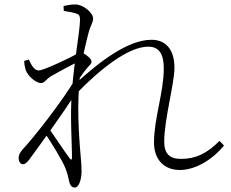

<svg xmlns="http://www.w3.org/2000/svg" viewBox="-20 -798 1040 864"><path d="M789 -33C864 -33 941 -85 988 -143L968 -164C910 -107 862 -83 794 -83C744 -83 719 -106 719 -160C719 -262 765 -421 765 -493C765 -583 719 -619 662 -619C556 -619 430 -522 321 -423L320 -373C432 -489 558 -588 647 -588C697 -588 717 -554 717 -490C717 -384 673 -264 673 -157C673 -76 722 -33 789 -33ZM83 -59C94 -59 101 -67 111 -79C168 -157 268 -294 320 -378L325 -452C262 -343 126 -172 83 -127C66 -107 64 -99 64 -85C64 -71 72 -59 83 -59ZM316 46C339 46 347 -2 347 -25C347 -45 346 -63 344 -83C339 -144 326 -281 336 -414C343 -524 370 -614 377 -645C388 -688 399 -695 399 -715C399 -740 355 -778 319 -778C299 -778 280 -774 266 -771L267 -749C287 -746 305 -742 317 -739C335 -734 340 -730 340 -707C339 -652 314 -530 303 -381C295 -274 304 -151 304 -91C304 -77 300 -77 293 -86C275 -110 226 -183 193 -231L175 -209C207 -164 265 -69 275 -39C283 -19 286 -6 291 17C295 38 305 46 316 46ZM165 -424C180 -424 190 -444 211 -456C250 -478 301 -506 348 -528C342 -509 336 -495 330 -485L326 -428C341 -450 355 -472 368 -487C380 -502 392 -510 392 -521C392 -533 369 -551 353 -560C341 -565 338 -562 327 -556C306 -543 178 -481 154 -481C138 -481 124 -497 110 -530L89 -524C89 -512 91 -499 95 -485C104 -456 142 -424 165 -424Z"/></svg>

Font: Source Han Serif TW VF
Style: Regular
Weight: 250
Designer: Ryoko NISHIZUKA 西塚涼子 (kana & ideographs); Frank Grießhammer (Latin, Greek & Cyrillic); Wenlong ZHANG 张文龙 (bopomofo); San
Foundry: Adobe
Version: Version 2.002;hotconv 1.1.0;makeotfexe 2.6.0